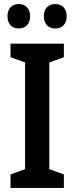

<svg xmlns="http://www.w3.org/2000/svg" viewBox="-20 -930 368 950"><path d="M17 -850C17 -810 41 -789 73 -789C105 -789 129 -810 129 -850C129 -889 105 -910 73 -910C41 -910 17 -890 17 -850ZM197 -850C197 -810 221 -789 254 -789C286 -789 310 -810 310 -850C310 -889 286 -910 254 -910C221 -910 197 -890 197 -850ZM296 0V-67L224 -93V-621L296 -647V-714H32V-647L104 -621V-93L32 -67V0Z"/></svg>

Font: Noto Sans Arabic Cond SemBd
Style: Regular
Weight: 600
Width: 3
Designer: Monotype Design Team, Nadine Chahine, Nizar Qandah and Khaled Hosny
Foundry: Monotype Imaging Inc.
Version: Version 2.012